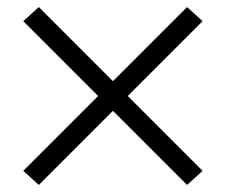

<svg xmlns="http://www.w3.org/2000/svg" viewBox="-20 -612 640 544"><path d="M510 -88 300 -298 90 -88 46 -128 258 -340 46 -552 90 -592 300 -382 510 -592 554 -552 342 -340 554 -128Z"/></svg>

Font: Iosevka Light Extended
Style: Regular
Weight: 300
Width: 7
Monospace: yes
Designer: Belleve Invis
Foundry: Belleve Invis
Version: Version 32.5.0; ttfautohint (v1.8.4)